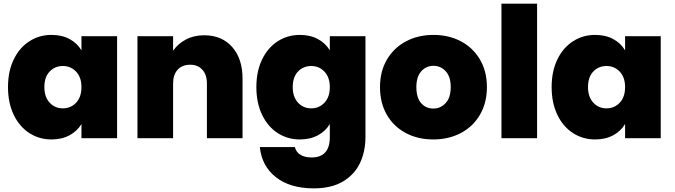

<svg xmlns="http://www.w3.org/2000/svg" viewBox="-20 -760 3710 1056"><path d="M24 -281Q24 -368 55.5 -433Q87 -498 141.5 -533Q196 -568 263 -568Q321 -568 363 -545Q405 -522 428 -483V-561H624V0H428V-78Q405 -39 362.5 -16Q320 7 263 7Q196 7 141.5 -28Q87 -63 55.5 -128.5Q24 -194 24 -281ZM428 -281Q428 -335 398.5 -366Q369 -397 326 -397Q282 -397 253 -366.5Q224 -336 224 -281Q224 -227 253 -195.5Q282 -164 326 -164Q369 -164 398.5 -195Q428 -226 428 -281Z M1103 -566Q1200 -566 1257 -501.5Q1314 -437 1314 -327V0H1118V-301Q1118 -349 1093 -376.5Q1068 -404 1026 -404Q982 -404 957 -376.5Q932 -349 932 -301V0H736V-561H932V-481Q958 -519 1002 -542.5Q1046 -566 1103 -566Z M1629 -568Q1686 -568 1728.5 -545Q1771 -522 1794 -483V-561H1990V-6Q1990 73 1960 136.5Q1930 200 1866.5 238Q1803 276 1706 276Q1576 276 1498 215Q1420 154 1409 49H1602Q1608 76 1632 91Q1656 106 1694 106Q1794 106 1794 -6V-78Q1771 -39 1728.5 -16Q1686 7 1629 7Q1562 7 1507.5 -28Q1453 -63 1421.5 -128.5Q1390 -194 1390 -281Q1390 -368 1421.5 -433Q1453 -498 1507.5 -533Q1562 -568 1629 -568ZM1794 -281Q1794 -335 1764.5 -366Q1735 -397 1692 -397Q1648 -397 1619 -366.5Q1590 -336 1590 -281Q1590 -227 1619 -195.5Q1648 -164 1692 -164Q1735 -164 1764.5 -195Q1794 -226 1794 -281Z M2363 7Q2279 7 2212.5 -28Q2146 -63 2108 -128Q2070 -193 2070 -281Q2070 -368 2108.5 -433Q2147 -498 2213.5 -533Q2280 -568 2364 -568Q2448 -568 2514.5 -533Q2581 -498 2619.5 -433Q2658 -368 2658 -281Q2658 -194 2619.5 -128.5Q2581 -63 2514 -28Q2447 7 2363 7ZM2363 -163Q2404 -163 2431.5 -193.5Q2459 -224 2459 -281Q2459 -338 2431.5 -368Q2404 -398 2364 -398Q2324 -398 2297 -368Q2270 -338 2270 -281Q2270 -223 2296 -193Q2322 -163 2363 -163Z M2934 -740V0H2738V-740Z M3014 -281Q3014 -368 3045.5 -433Q3077 -498 3131.5 -533Q3186 -568 3253 -568Q3311 -568 3353 -545Q3395 -522 3418 -483V-561H3614V0H3418V-78Q3395 -39 3352.5 -16Q3310 7 3253 7Q3186 7 3131.5 -28Q3077 -63 3045.5 -128.5Q3014 -194 3014 -281ZM3418 -281Q3418 -335 3388.5 -366Q3359 -397 3316 -397Q3272 -397 3243 -366.5Q3214 -336 3214 -281Q3214 -227 3243 -195.5Q3272 -164 3316 -164Q3359 -164 3388.5 -195Q3418 -226 3418 -281Z"/></svg>

Font: Fz Poppins ExtBd
Style: Regular
Weight: 800
Designer: Ninad Kale (Devanagari), Jonny Pinhorn (Latin)
Foundry: Indian Type Foundry
Version: Vit hóa bi Vntype.Com & FontZin.Com